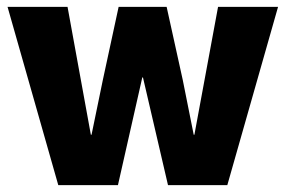

<svg xmlns="http://www.w3.org/2000/svg" viewBox="-20 -540 833 560"><path d="M2 -520H177L245 -147H247L280 -307L326 -520H466L513 -307L545 -147H547L616 -520H791L643 0H470L397 -314H395L324 0H150Z"/></svg>

Font: Murecho Thin
Style: Bold
Weight: 700
Version: Version 1.010